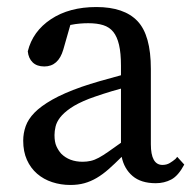

<svg xmlns="http://www.w3.org/2000/svg" viewBox="-20 -511 550 546"><path d="M324 -259Q298 -252 273.5 -244Q249 -236 233 -230Q200 -217 180.5 -203.5Q161 -190 151 -177Q141 -164 138 -151Q135 -138 135 -127Q135 -107 140.5 -95Q146 -83 154 -74Q177 -51 215 -51Q227 -51 238 -53.5Q249 -56 261 -62.5Q273 -69 288 -79.5Q303 -90 324 -105ZM504 -43Q487 -11 467 -0.5Q447 10 423 10Q381 10 357 -10.5Q333 -31 326 -65Q306 -45 289 -30Q272 -15 255 -5Q238 5 220 10Q202 15 180 15Q153 15 128.5 7Q104 -1 85.5 -17Q67 -33 56.5 -56.5Q46 -80 46 -111Q46 -132 53 -152Q60 -172 78 -190.5Q96 -209 128.5 -227.5Q161 -246 212 -264Q235 -272 264.5 -280.5Q294 -289 324 -297V-324Q324 -360 318.5 -383.5Q313 -407 302 -420.5Q291 -434 273.5 -439.5Q256 -445 231 -445Q220 -445 207.5 -444Q195 -443 180 -440L160 -370Q146 -322 106 -322Q85 -322 73 -333.5Q61 -345 59 -365Q73 -422 125 -456.5Q177 -491 254 -491Q333 -491 371 -451Q409 -411 409 -315V-101Q409 -42 442 -42Q454 -42 463 -47.5Q472 -53 479 -59L484 -65Z"/></svg>

Font: SourceSerifPro
Style: Book
Weight: 400
Designer: Frank Grießhammer
Foundry: Adobe Systems Incorporated
Version: Version 1.014;PS Version 1.0;hotconv 1.0.73;makeotf.lib2.5.5